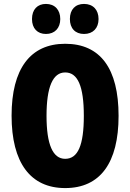

<svg xmlns="http://www.w3.org/2000/svg" viewBox="-20 -948 663 978"><path d="M143 -851C143 -803 171 -775 214 -775C259 -775 287 -805 287 -851C287 -898 259 -928 214 -928C171 -928 143 -900 143 -851ZM336 -851C336 -804 363 -775 408 -775C454 -775 482 -805 482 -851C482 -898 454 -928 408 -928C364 -928 336 -900 336 -851ZM584 -358C584 -599 491 -725 312 -725C134 -725 39 -597 39 -359C39 -119 135 10 312 10C490 10 584 -118 584 -358ZM217 -358C217 -505 249 -579 312 -579C376 -579 407 -509 407 -358C407 -208 377 -139 312 -139C249 -139 217 -212 217 -358Z"/></svg>

Font: Noto Sans Bengali ExtraCondensed Black
Style: Regular
Weight: 900
Width: 2
Designer: Joana Ranito - Universal Thirst; Jelle Bosma - Monotype Design Team
Foundry: Universal Thirst ehf.
Version: Version 3.000